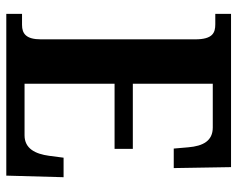

<svg xmlns="http://www.w3.org/2000/svg" viewBox="-92 -662 754 610"><g transform="rotate(90 285.0 -357.0)"><path d="M24 0H538L543 -182H481L475 -136C469 -92 452 -58 410 -58H246V-344H453V-402H246V-656H385C427 -656 444 -626 448 -578L452 -532H514L511 -714H24V-664H57C84 -664 105 -656 105 -600V-110C105 -63 87 -50 59 -50H24Z"/></g></svg>

Font: Noto Serif Tamil Condensed
Style: Bold
Weight: 700
Width: 3
Designer: Indian Type Foundry, Tom Grace, and the Monotype Design Team
Foundry: Monotype Imaging Inc.
Version: Version 2.004